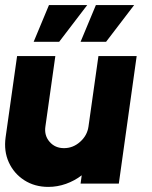

<svg xmlns="http://www.w3.org/2000/svg" viewBox="-27 -720 597 753"><path d="M-5 -181.5 40 -500H190L151 -223.5Q146 -188.5 167.5 -163.8Q189 -139 224 -139Q259.5 -139 287.2 -163.8Q315 -188.5 320 -223.5L359 -500H509L439 0H289L293.5 -32.5Q265.5 -11 231.8 1Q198 13 162.5 13Q109 13 68.2 -13.2Q27.5 -39.5 7.5 -83.5Q-12.5 -127.5 -5 -181.5ZM289 -556 349 -700H499L389 -556ZM105 -556 165 -700H315L205 -556Z"/></svg>

Font: Urbanist Black
Style: Italic
Weight: 900
Italic angle: -8°
Designer: Corey Hu
Foundry: Corey Hu
Version: Version 1.330; ttfautohint (v1.8.4.7-5d5b)